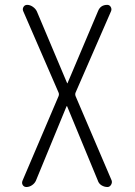

<svg xmlns="http://www.w3.org/2000/svg" viewBox="-20 -750 540 770"><path d="M85.9 0Q76.2 0 71.3 -7.8Q66.4 -15.6 70.3 -25.4L214.8 -364.3Q217.8 -372.1 214.8 -378.9L73.2 -705.1Q69.3 -713.9 74.2 -722.2Q79.1 -730.5 88.9 -730.5Q100.6 -730.5 111.8 -722.7Q123 -714.8 127.9 -704.1L249 -417Q249 -416 250 -416Q251 -416 251 -417L373 -705.1Q382.8 -730.5 410.2 -730.5Q418.9 -730.5 423.8 -722.7Q428.7 -714.8 425.8 -706.1L283.2 -378.9Q280.3 -372.1 283.2 -364.3L427.7 -26.4Q430.7 -17.6 425.3 -8.8Q419.9 0 411.1 0Q398.4 0 387.2 -6.8Q376 -13.7 372.1 -26.4L249 -324.2H248H247.1L124 -25.4Q119.1 -14.6 108.4 -7.3Q97.7 0 85.9 0Z"/></svg>

Font: Rounded-X Mgen+ 1mn light
Style: Regular
Weight: 200
Designer: [Source Han Sans]
Ryoko NISHIZUKA  (kana & ideographs); Paul D. Hunt (Latin, Greek & Cyrillic); Wenlong ZHANG  (bopomofo
Version: Version 1.059.20150602